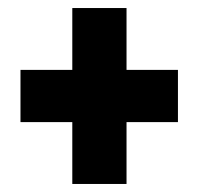

<svg xmlns="http://www.w3.org/2000/svg" viewBox="-20 -571 495 478"><path d="M295 -397H423V-267H295V-113H160V-267H31V-397H160V-551H295Z"/></svg>

Font: Fira Sans Compressed ExtraBold
Style: Regular
Weight: 800
Width: 1
Designer: bBox Type GmbH & Carrois Corporate GbR & Edenspiekermann AG
Foundry: bBox Type GmbH & Carrois Corporate GbR & Edenspiekermann AG
Version: Version 4.301